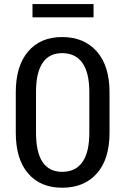

<svg xmlns="http://www.w3.org/2000/svg" viewBox="-20 -901 608 932"><path d="M511.7 -257.3Q511.7 -128.4 450.2 -59.1Q388.7 10.3 281.7 10.3Q176.3 10.3 116.5 -59.1Q56.6 -128.4 56.6 -257.3V-452.6Q56.6 -581.1 116.5 -651.1Q176.3 -721.2 281.2 -721.2Q388.2 -721.2 450 -651.1Q511.7 -581.1 511.7 -452.6ZM413.6 -454.1Q413.6 -548.3 379.9 -595.7Q346.2 -643.1 281.2 -643.1Q218.8 -643.1 186.8 -595.7Q154.8 -548.3 154.8 -454.1V-257.3Q154.8 -161.6 186.8 -114.3Q218.8 -66.9 281.7 -66.9Q346.7 -66.9 380.1 -114.3Q413.6 -161.6 413.6 -257.3ZM434.1 -816.9H137.7V-881.3H434.1Z"/></svg>

Font: Franco
Style: Regular
Weight: 400
Designer: Google
Version: Version 1.200311; 2013